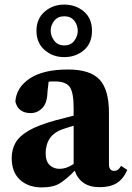

<svg xmlns="http://www.w3.org/2000/svg" viewBox="-20 -802 575 837"><path d="M415 14Q371 14 344 -5Q317 -24 306 -58Q273 -24 243.5 -4.5Q214 15 162 15Q104 15 67.5 -18Q31 -51 31 -113Q31 -149 47 -178.5Q63 -208 105 -232.5Q147 -257 224 -278Q244 -283 263 -288Q282 -293 301 -298V-332Q301 -399 284 -423Q267 -447 219 -447Q212 -447 206 -447Q200 -447 192 -446L187 -402Q186 -353 164.5 -331Q143 -309 114 -309Q59 -309 47 -359Q51 -421 110 -460Q169 -499 276 -499Q373 -499 414 -455Q455 -411 455 -310V-86Q455 -57 478 -57Q486 -57 493 -61.5Q500 -66 508 -79L535 -61Q517 -21 488.5 -3.5Q460 14 415 14ZM179 -134Q179 -99 196.5 -82.5Q214 -66 239 -66Q254 -66 268 -70.5Q282 -75 301 -87V-254Q291 -251 281.5 -248Q272 -245 263 -242Q217 -228 198 -200Q179 -172 179 -134ZM260 -604Q289 -604 304 -624.5Q319 -645 319 -668Q319 -692 304 -711.5Q289 -731 260 -731Q232 -731 216.5 -711.5Q201 -692 201 -668Q201 -645 216.5 -624.5Q232 -604 260 -604ZM260 -553Q210 -553 174.5 -584Q139 -615 139 -668Q139 -720 174.5 -751Q210 -782 260 -782Q310 -782 345.5 -752Q381 -722 381 -668Q381 -613 345.5 -583Q310 -553 260 -553Z"/></svg>

Font: Source Serif 4
Style: Bold
Weight: 700
Designer: Frank Grießhammer
Foundry: Adobe
Version: Version 4.005;hotconv 1.1.0;makeotfexe 2.6.0